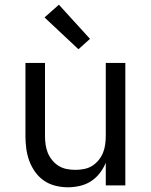

<svg xmlns="http://www.w3.org/2000/svg" viewBox="-20 -787 640 815"><path d="M268 8Q242 8 215.5 1.5Q189 -5 167 -20Q145 -35 129 -57.5Q113 -80 104 -105Q95 -130 91.5 -156.5Q88 -183 88 -210V-520H171V-210Q171 -192 173.5 -173.5Q176 -155 183 -138Q190 -121 202 -106.5Q214 -92 229.5 -82.5Q245 -73 263.5 -69.5Q282 -66 300 -66Q318 -66 336.5 -69.5Q355 -73 370.5 -82.5Q386 -92 398 -106.5Q410 -121 417 -138Q424 -155 426.5 -173.5Q429 -192 429 -210V-520H512V0H429V-96Q419 -72 403 -51.5Q387 -31 366 -17.5Q345 -4 319.5 2Q294 8 268 8ZM313 -578 169 -713 230 -767 362 -622Z"/></svg>

Font: Iosevka Fixed Extended
Style: Regular
Weight: 400
Width: 7
Monospace: yes
Designer: Belleve Invis
Foundry: Belleve Invis
Version: Version 24.1.1; ttfautohint (v1.8.4)